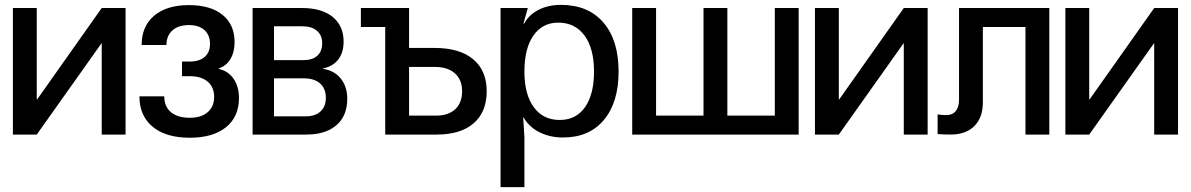

<svg xmlns="http://www.w3.org/2000/svg" viewBox="-20 -553 4895 789"><path d="M496 -520V0H398V-375H397L131 0H33V-520H131V-145H133L398 -520Z M759 -240H728V-300H759Q799 -300 821 -319Q843 -338 843 -373Q843 -409 820 -429.5Q797 -450 756 -450Q713 -450 688.5 -428Q664 -406 664 -368H562Q562 -445 613.5 -488.5Q665 -532 756 -532Q845 -532 894.5 -492Q944 -452 944 -380Q944 -339 927 -310.5Q910 -282 879 -272V-270Q918 -261 940 -229Q962 -197 962 -150Q962 -73 908.5 -30Q855 13 760 13Q662 13 607.5 -32Q553 -77 553 -157H655Q655 -115 682.5 -92Q710 -69 760 -69Q807 -69 833.5 -92Q860 -115 860 -155Q860 -195 833.5 -217.5Q807 -240 759 -240Z M1018 -520H1222Q1302 -520 1347 -483.5Q1392 -447 1392 -382Q1392 -337 1370 -308.5Q1348 -280 1308 -272V-270Q1354 -263 1380.5 -230Q1407 -197 1407 -147Q1407 -77 1362.5 -38.5Q1318 0 1238 0H1018ZM1237 -75Q1275 -75 1297 -95Q1319 -115 1319 -151Q1319 -189 1295.5 -210Q1272 -231 1229 -231H1106V-75ZM1229 -306Q1264 -306 1284 -324Q1304 -342 1304 -375Q1304 -408 1282.5 -426.5Q1261 -445 1222 -445H1106V-306Z M1563 -442H1463V-520H1661V-356H1766Q1869 -356 1924.5 -309.5Q1980 -263 1980 -178Q1980 -93 1926.5 -46.5Q1873 0 1775 0H1563ZM1773 -78Q1823 -78 1851 -104.5Q1879 -131 1879 -178Q1879 -225 1849.5 -251.5Q1820 -278 1766 -278H1661V-78Z M2522 -259Q2522 -132 2461.5 -60Q2401 12 2294 12Q2240 12 2197 -9.5Q2154 -31 2132 -70H2130L2135 10V216H2037V-520H2149L2131 -456H2134Q2153 -492 2193 -512.5Q2233 -533 2285 -533Q2397 -533 2459.5 -460.5Q2522 -388 2522 -259ZM2280 -60Q2347 -60 2384 -112.5Q2421 -165 2421 -259Q2421 -354 2382 -407Q2343 -460 2274 -460Q2209 -460 2172 -407Q2135 -354 2135 -259Q2135 -165 2173.5 -112.5Q2212 -60 2280 -60Z M2676 -78H2871V-520H2969V-78H3164V-520H3262V0H2578V-520H2676Z M3792 -520V0H3694V-375H3693L3427 0H3329V-520H3427V-145H3429L3694 -520Z M4292 0H4194V-442H4019V-133Q4019 -70 3984 -35Q3949 0 3886 0Q3863 0 3833 -2V-83Q3848 -80 3869 -80Q3894 -80 3907.5 -96.5Q3921 -113 3921 -142V-520H4292Z M4821 -520V0H4723V-375H4722L4456 0H4358V-520H4456V-145H4458L4723 -520Z"/></svg>

Font: Non Bureau
Style: Regular
Weight: 400
Designer: Jona Saucedo
Foundry: Non Foundry
Version: Version 1.000; ttfautohint (v1.8.4)